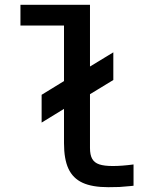

<svg xmlns="http://www.w3.org/2000/svg" viewBox="-20 -755 640 798"><path d="M246 -160V-302.5L153 -245.5V-361L246 -418V-649H65V-735H354V-478.5L451 -537.5V-422.5L354 -363.5V-140Q354 -111 363.2 -94.8Q372.5 -78.5 392.8 -71.8Q413 -65 449 -65Q486.5 -65 535 -71.5V17L520.5 18.5Q489.5 21.5 476 22.2Q462.5 23 430 23Q363 23 323 4.5Q283 -14 264.5 -53.8Q246 -93.5 246 -160Z"/></svg>

Font: JuliaMono SemiBold
Style: Regular
Weight: 600
Monospace: yes
Designer: cormullion
Foundry: corm
Version: Version 0.055; ttfautohint (v1.8.4)